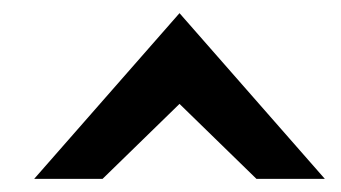

<svg xmlns="http://www.w3.org/2000/svg" viewBox="-20 -774 518 292"><path d="M136 -502 253 -616 370 -502H474L253 -754L32 -502Z"/></svg>

Font: Charger
Style: ExBd
Weight: 400
Designer: Jasper
Foundry: Cannot Into Space Fonts
Version: Version 0.99